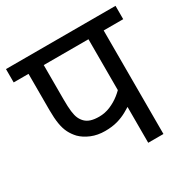

<svg xmlns="http://www.w3.org/2000/svg" viewBox="-144 -753 871 885"><g transform="rotate(-30 291.5 -311.0)"><path d="M479 -551V0H398V-227L417 -203Q396 -189 372 -175.5Q348 -162 319.5 -154Q291 -146 254 -146Q214 -146 181.5 -159.5Q149 -173 128 -194Q111 -212 100 -233.5Q89 -255 84 -285Q79 -315 79 -358V-551H0V-622H583V-551ZM398 -551H160V-369Q160 -328 163 -304Q166 -280 172.5 -265.5Q179 -251 190 -240Q202 -228 220 -222.5Q238 -217 263 -217Q294 -217 322.5 -229Q351 -241 374.5 -259.5Q398 -278 414 -298L398 -246Z"/></g></svg>

Font: Noto Sans Devanagari
Style: Regular
Weight: 400
Designer: Jelle Bosma - Monotype Design Team
Foundry: Monotype Imaging Inc.
Version: Version 2.003